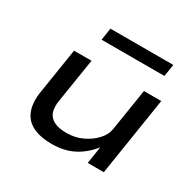

<svg xmlns="http://www.w3.org/2000/svg" viewBox="-153 -875 1079 1056"><g transform="rotate(30 386.0 -346.5)"><path d="M296 9Q223 9 175 -15Q127 -39 108.5 -89Q90 -139 102 -211L147 -497H258L214 -220Q206 -174 216.5 -144Q227 -114 257.5 -99Q288 -84 337 -84Q390 -84 436 -105.5Q482 -127 513 -161Q544 -195 549 -232L591 -497H701L623 0H521L538 -110H539Q492 -51 433 -21Q374 9 296 9ZM248 -625 260 -702H659L647 -625Z"/></g></svg>

Font: Nunito Sans 7pt Expanded Medium
Style: Italic
Weight: 500
Width: 7
Italic angle: -9°
Designer: Vernon Adams
Foundry: Vernon Adams
Version: Version 3.101;gftools[0.9.27]